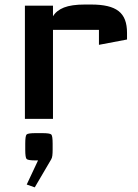

<svg xmlns="http://www.w3.org/2000/svg" viewBox="-20 -525 611 848"><path d="M90 0V-500H214V-453Q229 -478.5 262.5 -491.8Q296 -505 355 -505H382Q424.5 -505 454.5 -498Q484.5 -491 503.8 -476Q523 -461 532 -437.2Q541 -413.5 541 -380V-350.5L417 -327V-393Q417 -393 417 -393Q417 -393 417 -393H214V0ZM98 290 148 183.5H137Q103.5 183.5 97.5 177.2Q91.5 171 91.5 136.5V109.5Q91.5 75 97.5 69Q103.5 63 137 63H166.5Q200.5 63 206.5 69Q212.5 75 212.5 109.5V136.5Q212.5 151.5 211.2 162Q210 172.5 206 179L133.5 302.5Z"/></svg>

Font: Science Gothic
Style: Regular
Weight: 400
Designer: Thomas Phinney, Vassil Kateliev, Brandon Buerkle
Foundry: Font Detective LLC
Version: Version 1.018